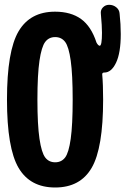

<svg xmlns="http://www.w3.org/2000/svg" viewBox="-20 -790 540 819"><path d="M172.9 -118.2Q188.5 -97.7 215.3 -97.7Q242.2 -97.7 257.8 -118.2Q273.4 -138.7 281.7 -198.2Q290 -257.8 290 -364.7Q290 -471.7 281.7 -531.2Q273.4 -590.8 257.8 -611.3Q242.2 -631.8 215.3 -631.8Q188.5 -631.8 172.9 -611.3Q157.2 -590.8 148.4 -531.2Q139.6 -471.7 139.6 -364.7Q139.6 -257.8 148.4 -198.2Q157.2 -138.7 172.9 -118.2ZM445.3 -769.5Q462.9 -769.5 476.1 -758.8Q489.3 -748 490.2 -731.4Q495.1 -686.5 495.1 -644.5Q495.1 -564.5 475.1 -522.5Q455.1 -480.5 424.8 -480.5H423.8Q416 -480.5 416 -472.7Q419.9 -429.7 419.9 -365.2Q419.9 -158.2 371.1 -74.2Q322.3 9.8 215.3 9.8Q108.4 9.8 59.1 -74.2Q9.8 -158.2 9.8 -365.2Q9.8 -572.3 59.1 -656.2Q108.4 -740.2 214.8 -740.2Q282.2 -740.2 325.7 -709Q369.1 -677.7 391.6 -608.4Q398.4 -595.7 405.3 -594.7Q415 -594.7 415 -650.4Q415 -678.7 410.2 -731.4Q408.2 -747.1 418.9 -758.3Q429.7 -769.5 445.3 -769.5Z"/></svg>

Font: Rounded Mgen+ 1mn bold
Style: Bold
Weight: 700
Designer: [Source Han Sans]
Ryoko NISHIZUKA  (kana & ideographs); Paul D. Hunt (Latin, Greek & Cyrillic); Wenlong ZHANG  (bopomofo
Version: Version 1.059.20150602